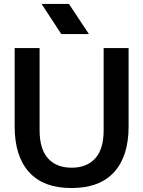

<svg xmlns="http://www.w3.org/2000/svg" viewBox="-20 -941 723 969"><path d="M503.1 -698.5V-283.4C503.1 -220.1 488.9 -172.8 460.5 -141.6C432.1 -110.2 392.5 -94.6 341.5 -94.6C290.5 -94.6 250.8 -110.2 222.4 -141.6C194 -172.8 179.8 -220.4 179.8 -284.3V-698.5H54V-302.7C54 -202.7 78.2 -125.9 126.6 -72.3C175 -18.8 246.3 8 340.5 8C435.4 8 507.2 -18.8 555.9 -72.3C604.6 -125.9 629 -202.4 629 -301.8V-698.5ZM428.6 -769.2 327.9 -921.2H189.8L289.2 -769.2Z"/></svg>

Font: Diatome Semibold
Style: Regular
Weight: 600
Designer: 15.100.17
Foundry: 15.100.17
Version: Version 1.005;Fontself Maker 3.5.8